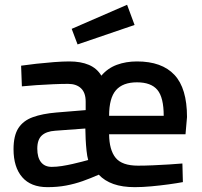

<svg xmlns="http://www.w3.org/2000/svg" viewBox="-20 -765 837 796"><path d="M176.9 10.9Q107.7 10.9 71.9 -30.6Q36.1 -72.2 36.1 -146.4Q36.1 -202.4 56.1 -233.6Q76.2 -264.8 116 -279.2Q155.7 -293.7 214.2 -298.6L335.2 -308.5V-343.6Q335.2 -380.7 315.8 -399Q296.4 -417.3 262.5 -417.3Q235.5 -417.3 200.4 -415.8Q165.2 -414.3 130.8 -412Q96.4 -409.6 70.7 -407L67.5 -492.7Q94.6 -496.6 130.7 -500.7Q166.9 -504.7 203.6 -507.5Q240.4 -510.3 267.5 -510.3Q315.2 -510.3 348.6 -496Q382 -481.7 400.2 -451.3Q426.6 -482.3 464.4 -496.3Q502.2 -510.3 547.8 -510.3Q651.1 -510.3 703.2 -454.6Q755.3 -399 755.3 -279.7L749.1 -208.4H432.3Q433 -143 459.5 -110.6Q486 -78.2 552.3 -78.2Q580.8 -78.2 614.8 -79.7Q648.7 -81.2 681.1 -83.2Q713.5 -85.2 736.2 -87.2L738.2 -10Q714.2 -5.5 679.3 -0.7Q644.4 4.1 607.3 7.5Q570.2 10.9 538.8 10.9Q487.4 10.9 450.5 -2.1Q413.6 -15.1 389.5 -40.8Q356 -26 322.8 -14.2Q289.6 -2.5 254 4.2Q218.4 10.9 176.9 10.9ZM194.2 -73.2Q214.1 -73.2 236.7 -76.7Q259.3 -80.3 280.8 -85.2Q302.4 -90.1 319.8 -94.7Q337.1 -99.2 345.6 -101.6Q341.2 -116.8 338.8 -140.2Q336.3 -163.5 335.1 -188.7Q333.8 -213.8 333.8 -232.2L208.8 -223Q172 -220.5 153.3 -203.3Q134.6 -186 134.6 -148.9Q134.6 -112.1 150 -92.7Q165.4 -73.2 194.2 -73.2ZM432.3 -284.9H658.7Q658.7 -361 632.5 -392.3Q606.3 -423.7 547.8 -423.7Q489.1 -423.7 460.7 -391Q432.3 -358.4 432.3 -284.9ZM301.6 -580.8 277.2 -645.4 506.9 -745.2 537.9 -661.5Z"/></svg>

Font: TitilliumWeb ExtraLight
Style: Regular
Weight: 400
Designer: Mohamed Gaber, Accademia di Belle Arti di Urbino and others
Foundry: Kief Type Foundry, Accademia di Belle Arti di Urbino and others
Version: Version 3.000; ttfautohint (v1.8.2)